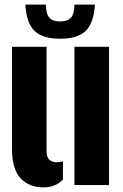

<svg xmlns="http://www.w3.org/2000/svg" viewBox="-20 -803 534 833"><path d="M32 -159V-600H182V-146Q182 -122 193.5 -110.5Q205 -99 228 -99Q239.5 -99 253 -103V-24Q220.5 10 169 10Q107 10 69.5 -29.2Q32 -68.5 32 -159ZM303 0V-600H453V0ZM241 -635Q164.5 -635 129.5 -669.2Q94.5 -703.5 90 -783H179Q179 -744 193.5 -727Q208 -710 241 -710Q274 -710 288.5 -727Q303 -744 303 -783H392Q387 -703.5 352 -669.2Q317 -635 241 -635Z"/></svg>

Font: Big Shoulders Stencil Display Thin Black
Style: Regular
Weight: 900
Version: Version 2.001